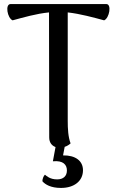

<svg xmlns="http://www.w3.org/2000/svg" viewBox="-20 -714 573 944"><path d="M503 -694H32C4 -694 16 -625 42 -614C94 -628 159 -647 221 -653L222 -38C222 -14 234 2 253 9L240 79C292 74 309 97 309 124C309 152 291 168 261 168C225 168 209 151 201 145C195 149 187 168 189 178C203 193 229 210 280 210C346 210 388 175 388 123C388 77 351 49 290 50L298 8C311 4 322 -4 327 -9C315 -41 313 -81 313 -120V-653C375 -646 440 -628 492 -614C518 -625 530 -694 503 -694Z"/></svg>

Font: Arima Koshi Medium
Style: Regular
Weight: 500
Designer: Joana Correia and Natanael Gama
Foundry: NDISCOVER
Version: Version 1.019;PS 001.019;hotconv 1.0.88;makeotf.lib2.5.64775